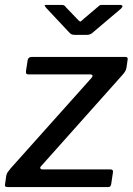

<svg xmlns="http://www.w3.org/2000/svg" viewBox="-27 -762 540 782"><path d="M6 0Q-3 0 -5.5 -3Q-8 -6 -6 -15L-2 -43Q-1 -53 3.5 -59.5Q8 -66 17 -77L346 -445Q351 -451 349.5 -455Q348 -459 339 -459H89Q82 -459 80 -462.5Q78 -466 79 -474L86 -519Q88 -525 92 -527.5Q96 -530 101 -530H485Q494 -530 493 -520L488 -486Q487 -478 482.5 -471Q478 -464 471 -456L141 -86Q135 -80 137.5 -76Q140 -72 146 -72H423Q435 -72 433 -60L426 -13Q425 -7 422.5 -3.5Q420 0 412 0H6ZM375 -737Q380 -742 384.5 -742Q389 -742 395 -742H462Q470 -742 471.5 -738Q473 -734 466 -727L348 -627Q344 -624 339 -622Q334 -620 326 -620H277Q267 -620 261.5 -624Q256 -628 252 -633L160 -731Q156 -737 155 -739.5Q154 -742 160 -742H223Q230 -742 234 -740Q238 -738 241 -733L290 -682Q299 -672 302.5 -675Q306 -678 316 -687Z"/></svg>

Font: Libre Franklin Thin Medium
Style: Italic
Weight: 500
Italic angle: -8°
Version: Version 3.000